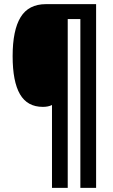

<svg xmlns="http://www.w3.org/2000/svg" viewBox="-20 -780 544 927"><path d="M444 127H368V-688H307V127H231V-273Q213 -264 187 -264Q112 -264 76.5 -325Q41 -386 41 -509Q41 -634 79.5 -697Q118 -760 202 -760H444Z"/></svg>

Font: Noto Sans Bengali ExtraCondensed
Style: Bold
Weight: 700
Width: 2
Designer: Joana Ranito - Universal Thirst; Jelle Bosma - Monotype Design Team
Foundry: Universal Thirst ehf.
Version: Version 3.000; ttfautohint (v1.8.4.7-5d5b)